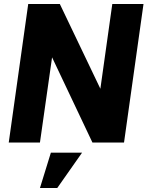

<svg xmlns="http://www.w3.org/2000/svg" viewBox="-20 -717 742 966"><path d="M24 0H181L242 -428.5L445 0H604L702 -697H545L485 -270.5L281 -697H122ZM181 229H268L393 51H236Z"/></svg>

Font: HK Grotesk Black
Style: Italic
Weight: 900
Italic angle: -16°
Designer: Alfredo Marco Pradil
Foundry: Hanken Design Co.
Version: Version 3.001;FEAKit 1.0